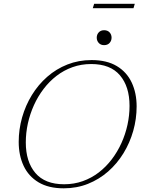

<svg xmlns="http://www.w3.org/2000/svg" viewBox="-20 -1012 770 1042"><path d="M120 -239Q120 -134.5 172 -73.2Q224 -12 328 -12Q382 -12 429.5 -29Q477 -46 516.2 -76.2Q555.5 -106.5 586.5 -147.2Q617.5 -188 639 -235.5Q660.5 -283 671.8 -334.5Q683 -386 683 -437.5Q683 -542 631 -603.2Q579 -664.5 475 -664.5Q421 -664.5 373.5 -647.5Q326 -630.5 286.8 -600.2Q247.5 -570 216.5 -529.2Q185.5 -488.5 164 -440.8Q142.5 -393 131.2 -341.8Q120 -290.5 120 -239ZM721.5 -434.5Q721.5 -366.5 703 -301.5Q684.5 -236.5 650 -180.2Q615.5 -124 566.8 -81.2Q518 -38.5 457.2 -14.2Q396.5 10 326 10Q243.5 10 189.2 -22.5Q135 -55 108.2 -112Q81.5 -169 81.5 -242Q81.5 -309.5 100 -374.8Q118.5 -440 153 -496.2Q187.5 -552.5 236.2 -595.2Q285 -638 345.8 -662Q406.5 -686 477 -686Q559.5 -686 613.8 -653.5Q668 -621 694.8 -564Q721.5 -507 721.5 -434.5ZM545 -767Q526.5 -767 515.8 -779Q505 -791 505 -807.5Q505 -824.5 515.8 -836.2Q526.5 -848 545 -848Q564 -848 574.8 -836.2Q585.5 -824.5 585.5 -807.5Q585.5 -791 574.8 -779Q564 -767 545 -767ZM483.5 -967.5 491 -991.5H711.5L704.5 -967.5Z"/></svg>

Font: Newsreader 16pt 16pt ExtraLight
Style: Italic
Weight: 250
Italic angle: -17°
Version: Version 1.003